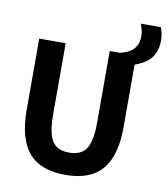

<svg xmlns="http://www.w3.org/2000/svg" viewBox="-87 -858 822 939"><g transform="rotate(10 324.0 -389.0)"><path d="M300.3 7.3Q175.8 7.3 117.7 -61.8Q59.6 -130.9 59.6 -272V-627H190.9V-270.5Q190.9 -210.9 201.7 -173.8Q212.4 -136.7 236.6 -119.9Q260.7 -103 300.3 -103Q339.8 -103 364 -119.9Q388.2 -136.7 398.9 -173.8Q409.7 -210.9 409.7 -270.5V-627H541V-272Q541 -130.9 482.9 -61.8Q424.8 7.3 300.3 7.3ZM459.5 -563.5V-627Q507.3 -637.7 528.3 -662.1Q549.3 -686.5 549.3 -724.6Q549.3 -738.8 545.9 -753.7Q542.5 -768.6 536.1 -785.2H636.2Q641.6 -769 644.8 -753.7Q647.9 -738.3 647.9 -720.7Q647.9 -652.3 603.3 -615.5Q558.6 -578.6 459.5 -563.5Z"/></g></svg>

Font: Anaheim
Style: Bold
Weight: 700
Version: Version 2.001